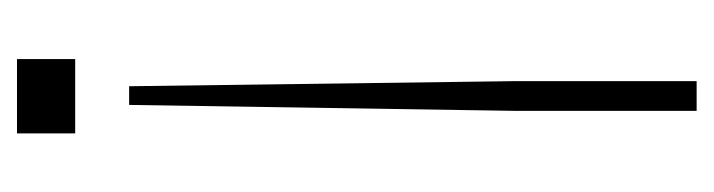

<svg xmlns="http://www.w3.org/2000/svg" viewBox="-327 -313 840 226"><g transform="rotate(-90 93.0 -200.0)"><path d="M82.5 -468H104.5L110.5 -13.5V200H75.5V-13.5ZM49 -600H136.5V-531.5H49Z"/></g></svg>

Font: Big Shoulders Stencil Display ExtraLight
Style: Regular
Weight: 250
Designer: Patric King
Foundry: XO Type Co
Version: Version 2.001